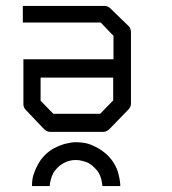

<svg xmlns="http://www.w3.org/2000/svg" viewBox="-20 -496 580 648"><path d="M363 -296V-375L320 -420H57V-476H332Q344 -476 352 -468L414 -408Q422 -400 422 -387V-145Q422 -135 412 -125L351 -62Q340 -51 329 -51H148Q138 -51 127 -62L68 -124Q59 -133 59 -144V-296ZM362 -234H117V-156L160 -112H318L362 -157ZM386 132H326Q324 118 322 109Q319 98 313 87Q309 80 299 70Q289.5 60.5 280 55Q272 50.5 258 47Q247.5 44 236 44Q223.5 44 213 47Q202.5 50 192 56Q182.5 61.5 174 70Q165.5 78.5 160 88Q154.5 97.5 151 112Q148 122.5 148 132H88Q88 109 93 94Q99.5 74.5 108 59Q117.5 41.5 131 28Q145.5 13.5 161 5Q177.5 -4 197 -10Q221 -16 234 -16Q255.5 -16 273 -12Q287.5 -8.5 309 3Q325.5 12 341 26Q358 43 365 56Q375.5 72.5 380 92Q386 116 386 132Z"/></svg>

Font: 3270 Nerd Font
Style: Regular
Weight: 400
Monospace: yes
Version: Version 3.0.1;Nerd Fonts 3.3.0